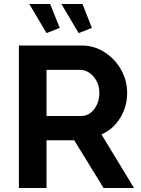

<svg xmlns="http://www.w3.org/2000/svg" viewBox="-20 -937 705 957"><path d="M126 -917H230L277.8 -797.9L211.9 -772ZM286.1 -917H391.1L438 -797.9L372.1 -772ZM74.2 0V-710H388.2Q451.2 -710 503.9 -675Q556.6 -640.1 585.2 -586.4Q613.8 -532.7 613.8 -474.1Q613.8 -405.8 578.9 -348.9Q543.9 -292 485.8 -267.1L647.9 0H496.1L350.1 -237.8H211.9V0ZM211.9 -358.9H384.8Q422.9 -358.9 449 -392.3Q475.1 -425.8 475.1 -474.1Q475.1 -522.5 445.8 -555.7Q416.5 -588.9 378.9 -588.9H211.9Z"/></svg>

Font: Rawline
Style: Bold
Weight: 700
Designer: Matt McInerney, Pablo Impallari, Rodrigo Fuenzalida
Foundry: Matt McInerney, Pablo Impallari, Rodrigo Fuenzalida
Version: Version 4.020;PS 004.020;hotconv 1.0.88;makeotf.lib2.5.64775